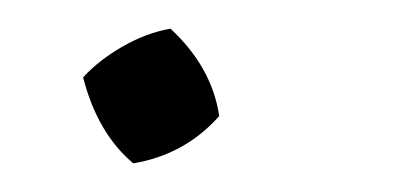

<svg xmlns="http://www.w3.org/2000/svg" viewBox="-20 -113 289 134"><path d="M73 1Q48 -20 38 -59Q49 -71 65.5 -80.5Q82 -90 99 -93Q128 -66 133 -32Q109 -5 73 1Z"/></svg>

Font: Piazzolla Light
Style: Italic
Weight: 300
Italic angle: -11.3°
Designer: Juan Pablo del Peral
Foundry: Huerta Tipografica
Version: Version 1.330